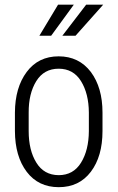

<svg xmlns="http://www.w3.org/2000/svg" viewBox="-20 -774 493 804"><path d="M100.1 -225.1Q100.1 -144.5 132.3 -92.8Q164.1 -41 225.6 -40.5Q287.1 -40.5 319.3 -92.8Q351.6 -145 352.1 -225.1V-302.7Q351.6 -381.8 319.3 -434.1Q287.1 -486.3 225.6 -486.3Q164.1 -486.3 131.8 -434.1Q99.6 -381.8 100.1 -302.7ZM42.5 -302.7Q43 -407.2 91.8 -472.7Q140.6 -538.1 225.6 -538.1Q310.5 -538.1 360.4 -472.7Q409.2 -407.2 409.2 -302.7V-225.1Q409.2 -119.1 360.4 -54.7Q311.5 9.8 226.1 9.8Q140.6 9.8 91.8 -54.7Q43 -119.1 42.5 -225.1ZM223.1 -754.4H289.1L194.3 -624.5H145ZM340.8 -754.4H412.1L296.4 -624.5H241.2Z"/></svg>

Font: RobotoCondensed-Light
Style: Light
Weight: 300
Designer: Google
Version: Version 1.200311; 2013